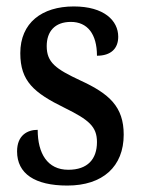

<svg xmlns="http://www.w3.org/2000/svg" viewBox="-20 -566 437 596"><path d="M189 10C299 10 364 -49 364 -148C364 -235 319 -275 230 -316C153 -352 125 -372 125 -423C125 -468 150 -498 200 -498C251 -498 281 -461 281 -393C324 -393 347 -415 347 -452C347 -502 303 -546 209 -546C110 -546 43 -495 43 -401C43 -314 85 -278 181 -231C256 -194 281 -173 281 -125C281 -72 252 -39 192 -39C127 -39 97 -90 97 -163C65 -163 33 -146 33 -96C33 -27 88 10 189 10Z"/></svg>

Font: Noto Serif Ethiopic Condensed Medium
Style: Regular
Weight: 500
Width: 3
Designer: Monotype Design Team
Foundry: Monotype Imaging Inc.
Version: Version 2.102